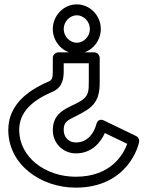

<svg xmlns="http://www.w3.org/2000/svg" viewBox="-20 -560 674 880"><path d="M272 -427C272 -461.7 300.7 -490 332 -490C363.3 -490 392 -461.7 392 -427C392 -392.3 363.3 -364 332 -364C300.7 -364 272 -392.3 272 -427ZM222 -427C222 -365.7 271.3 -314 332 -314C392.7 -314 442 -365.7 442 -427C442 -488.3 392.7 -540 332 -540C271.3 -540 222 -488.3 222 -427ZM563.1 99.3C546.4 144.8 491 250 327 250C186.2 250 68 158.9 68 36C68 -46.9 128.3 -100.1 222 -140.1C270.9 -161.7 272 -207.4 272 -239V-270H387V-186C387 -142.1 386.1 -120.3 351.5 -98.1C301.7 -66.2 222 -54.3 222 36C222 97.6 269.7 143 328 143C400.5 143 441.8 92.3 460.4 49.7ZM618 86C618 76.7 612.5 67.6 603.9 63.5L456.9 -7.5C431.5 -19.8 423.4 2.3 421.8 8.8C412 47.1 383.2 93 328 93C296.3 93 272 70.4 272 36C272 -15.7 306.2 -9.8 378.5 -56C433.9 -91.6 437 -141.9 437 -186V-295C437 -305.7 427.1 -320 412 -320H247C236.3 -320 222 -310.1 222 -295V-239C222 -204.6 221.1 -194.3 202 -185.9C103.7 -143.9 18 -77.1 18 36C18 195.1 167.8 300 327 300C567.1 300 618 103.3 618 86Z"/></svg>

Font: Hussar Ekologiczny
Style: Regular
Weight: 400
Foundry: Cannot Into Space Fonts
Version: Version 0.97